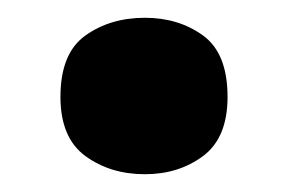

<svg xmlns="http://www.w3.org/2000/svg" viewBox="-20 -462 325 216"><path d="M48 -353Q48 -402 76 -422Q104 -442 143 -442Q181 -442 208.5 -422Q236 -402 236 -353Q236 -307 208.5 -286.5Q181 -266 143 -266Q104 -266 76 -286.5Q48 -307 48 -353Z"/></svg>

Font: Noto Sans Meetei Mayek ExtraBold
Style: Regular
Weight: 800
Designer: Monotype Design Team and Neelakash Kshetrimayum
Foundry: Monotype Imaging Inc.
Version: Version 2.002; ttfautohint (v1.8.4.7-5d5b)